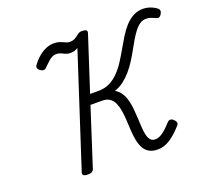

<svg xmlns="http://www.w3.org/2000/svg" viewBox="-168 -1248 1599 1475"><g transform="rotate(-20 631.5 -510.5)"><path d="M881 17Q837 17 809 0Q781 -17 766 -46Q751 -75 744 -112.5Q737 -150 734.5 -191.5Q732 -233 730 -274Q728 -315 722 -352.5Q716 -390 703.5 -419Q691 -448 667 -465Q643 -482 604 -482H510L359 -14Q355 0 343 7Q331 14 308 14Q286 14 275.5 6.5Q265 -1 269 -16L565 -927Q551 -918 535 -913.5Q519 -909 504 -909Q487 -909 473 -913.5Q459 -918 447 -924.5Q435 -931 422.5 -935Q410 -939 396 -939Q379 -939 363.5 -932Q348 -925 331 -910Q314 -895 289 -870Q279 -857 265.5 -856.5Q252 -856 237 -867Q222 -877 219.5 -889Q217 -901 226 -913Q255 -952 285.5 -976Q316 -1000 346 -1011.5Q376 -1023 403 -1023Q428 -1023 445 -1018.5Q462 -1014 476 -1007Q490 -1000 502 -995.5Q514 -991 529 -991Q552 -991 569.5 -1000.5Q587 -1010 602 -1023Q611 -1031 621 -1034.5Q631 -1038 642 -1038Q665 -1038 675.5 -1031Q686 -1024 681 -1008L536 -562H604Q656 -562 696.5 -582Q737 -602 770 -636Q803 -670 830.5 -712.5Q858 -755 883.5 -800Q909 -845 935 -887.5Q961 -930 991 -963.5Q1021 -997 1058 -1017.5Q1095 -1038 1141 -1038Q1166 -1038 1191.5 -1030Q1217 -1022 1241 -1007Q1258 -996 1262 -984Q1266 -972 1255 -953Q1245 -936 1234 -933Q1223 -930 1204 -940Q1187 -948 1171.5 -953Q1156 -958 1137 -958Q1109 -958 1086 -942.5Q1063 -927 1042 -900Q1021 -873 1001 -839Q981 -805 960 -767Q939 -729 915 -691Q891 -653 862.5 -619.5Q834 -586 800 -559.5Q766 -533 723 -519Q753 -502 771 -474.5Q789 -447 798.5 -411.5Q808 -376 811.5 -337Q815 -298 817 -259Q819 -220 821 -184.5Q823 -149 829.5 -122Q836 -95 849.5 -79Q863 -63 888 -63Q908 -63 928 -72.5Q948 -82 971.5 -102.5Q995 -123 1022 -153Q1032 -165 1046 -165.5Q1060 -166 1073 -153Q1086 -142 1089 -129Q1092 -116 1082 -105Q1029 -45 980.5 -14Q932 17 881 17Z"/></g></svg>

Font: Playwrite IN
Style: Regular
Weight: 400
Designer: Veronika Burian, José Scaglione
Foundry: TypeTogether
Version: Version 1.002